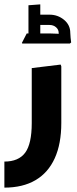

<svg xmlns="http://www.w3.org/2000/svg" viewBox="-20 -657 350 877"><path d="M0 200V81Q65 81 95 40.5Q125 0 125 -95V-346L257 -362L260 -354V-95Q260 0 230 66Q200 132 142 166Q84 200 0 200ZM248 -507Q248 -522 236 -532.5Q224 -543 206 -543H150V-590H206Q244 -590 272.5 -566.5Q301 -543 301 -507ZM82 -458 80 -461 102 -504H142V-458ZM142 -458V-504H213Q227 -504 241 -503Q255 -502 255 -502V-458ZM253 -458Q252 -471 250 -484Q248 -497 248 -507H301Q301 -497 302.5 -484.5Q304 -472 305 -463L299 -458ZM110 -458V-633L164 -637V-458Z"/></svg>

Font: Fustat ExtraBold
Style: Regular
Weight: 800
Designer: Mohamed Gaber, Khaled Hosny, Laura Garcia Mut
Foundry: Kief Type Foundry, Alif Type Foundry, Hard Type Foundry
Version: Version 1.007